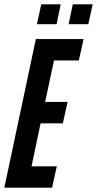

<svg xmlns="http://www.w3.org/2000/svg" viewBox="-30 -869 449 889"><path d="M-10 0 136 -688H357L335 -589H220L179 -397H283L261 -298H158L116 -99H233L211 0ZM141 -757 161 -849H251L232 -757ZM288 -757 307 -849H399L379 -757Z"/></svg>

Font: Saira Ultra Condensed
Style: Bold Italic
Weight: 700
Width: 1
Italic angle: -12°
Designer: Hector Gatti with collaboration of the Omnibus-Type team
Foundry: Omnibus-Type
Version: Version 1.001; ttfautohint (v1.8)